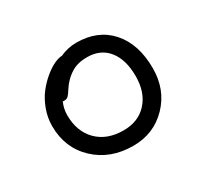

<svg xmlns="http://www.w3.org/2000/svg" viewBox="-98 -608 735 694"><g transform="rotate(-30 270.0 -261.0)"><path d="M279.8 -47.9Q184.1 -47.9 122.1 -106.4Q60.1 -165 60.1 -255.9Q60.1 -291.5 72.5 -324.7Q85 -357.9 103.5 -381.6Q122.1 -405.3 144 -423.3Q166 -441.4 185.3 -450.2Q204.6 -459 217.8 -459Q250.5 -474.1 286.1 -474.1Q376 -474.1 428 -415.3Q480 -356.4 480 -255.9Q480 -166.5 422.6 -107.2Q365.2 -47.9 279.8 -47.9ZM127 -263.2Q127 -194.8 167.5 -154.3Q208 -113.8 276.9 -113.8Q338.9 -113.8 375.5 -154.3Q412.1 -194.8 412.1 -262.2Q412.1 -331.1 380.9 -370.1Q349.6 -409.2 293.9 -409.2Q262.2 -409.2 240.7 -399.7Q219.2 -390.1 199.2 -370.1Q187 -357.9 177.2 -342.3Q167.5 -326.7 161.1 -320.3Q154.8 -314 143.1 -314Q140.1 -314 138.2 -314.9Q127 -290 127 -263.2Z"/></g></svg>

Font: Shantell Sans Irregular Bouncy
Style: Regular
Weight: 300
Designer: Stephen Nixon, Anya Danilova, Shantell Martin
Foundry: Arrow Type
Version: Version 1.006;[9816181b4]